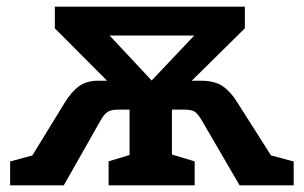

<svg xmlns="http://www.w3.org/2000/svg" viewBox="-20 -554 910 574"><path d="M10.3 0V-71.3L88 -92.3L67.3 -74L173.3 -246.7Q193.7 -280 216.3 -296.3Q239 -312.7 272.7 -312.7H346L341.3 -271.3L144 -469.3V-534H712V-469.3L511.3 -271.3L508 -312.7H580.7Q622 -312.7 645.8 -296.3Q669.7 -280 688.7 -249L800 -74L779.3 -92.3L858 -71.3V0H696.3L582.7 -195Q572.3 -212.7 562.8 -219.5Q553.3 -226.3 530.7 -226.3H471L494 -245.3V-70.3L479.7 -96.3L562 -71.7V0H304.7V-71.7L384.3 -95.7L367.3 -70.3V-245.3L390.3 -226.3H334.3Q312.7 -226.3 302.2 -219.8Q291.7 -213.3 280.7 -194L170.7 0ZM417.7 -296.7 586.7 -475.3 587 -447.7H277.3L282 -475.3L449 -296.7Z"/></svg>

Font: Bitter Thin
Style: Regular
Weight: 100
Designer: Sol Matas, and Bitter project Authors
Foundry: Sol Matas
Version: Version 2.002